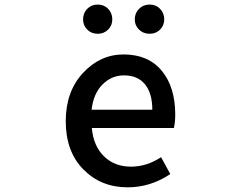

<svg xmlns="http://www.w3.org/2000/svg" viewBox="-20 -801 1040 834"><path d="M534.2 12.7Q418.9 12.7 342.3 -64.9Q265.6 -142.6 265.6 -274.4Q265.6 -403.3 340.3 -483.9Q415 -564.5 516.6 -564.5Q624 -564.5 682.6 -493.7Q741.2 -422.9 741.2 -302.7Q741.2 -270.5 735.4 -245.1H378.9Q385.7 -167 431.6 -122.1Q477.5 -77.1 548.8 -77.1Q617.2 -77.1 679.7 -118.2L719.7 -44.9Q633.8 12.7 534.2 12.7ZM377.9 -324.2H641.6Q641.6 -395.5 609.9 -434.6Q578.1 -473.6 518.6 -473.6Q464.8 -473.6 425.3 -434.1Q385.7 -394.5 377.9 -324.2ZM340.8 -716.8Q340.8 -744.1 358.9 -762.7Q377 -781.2 404.3 -781.2Q431.6 -781.2 449.7 -762.7Q467.8 -744.1 467.8 -716.8Q467.8 -690.4 449.7 -672.4Q431.6 -654.3 404.3 -654.3Q377 -654.3 358.9 -672.4Q340.8 -690.4 340.8 -716.8ZM565.4 -716.8Q565.4 -744.1 584 -762.7Q602.5 -781.2 629.9 -781.2Q657.2 -781.2 675.3 -762.7Q693.4 -744.1 693.4 -716.8Q693.4 -690.4 675.3 -672.4Q657.2 -654.3 629.9 -654.3Q602.5 -654.3 584 -672.4Q565.4 -690.4 565.4 -716.8Z"/></svg>

Font: GenEi Gothic M SemiBold
Style: Regular
Weight: 500
Designer: o_tamon (Modified); [Source Han Sans]
Ryoko NISHIZUKA  (kana & ideographs); Paul D. Hunt (Latin, Greek & Cyrillic); Wenl
Version: Version 1.1a;Original Version 1.004